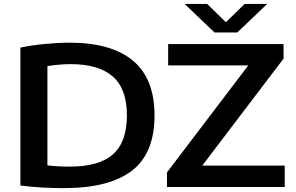

<svg xmlns="http://www.w3.org/2000/svg" viewBox="-20 -968 1532 994"><path d="M309 6Q257.5 6 201 3Q144.5 0 85.5 -7.5V-721.5Q141.5 -733.5 210.2 -740.2Q279 -747 340 -747Q556 -747 668 -654.2Q780 -561.5 780 -370Q780 -174 662.5 -84Q545 6 309 6ZM343 -105.5Q493 -105.5 565 -169.2Q637 -233 637 -371Q637 -507.5 564.2 -571.8Q491.5 -636 344.5 -636Q316.5 -636 285.8 -633.2Q255 -630.5 225.5 -625.5V-112Q273 -105.5 343 -105.5ZM844.5 0V-75.5L1265.5 -629.5H850.5V-740H1448V-664.5L1027 -110.5H1454V0ZM1090.5 -800 936 -947.5H1052.5L1149.5 -853L1246.5 -947.5H1363L1208.5 -800Z"/></svg>

Font: Encode Sans Expanded SemiBold
Style: Regular
Weight: 600
Width: 7
Designer: Multiple Designers
Foundry: Impallari Type
Version: Version 3.000; ttfautohint (v1.8.3) -l 8 -r 50 -G 200 -x 14 